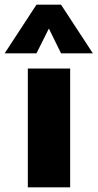

<svg xmlns="http://www.w3.org/2000/svg" viewBox="-65 -801 417 821"><path d="M54 -508H235V0H54ZM-45 -573 91 -781H196L332 -573H196L144 -679L91 -573Z"/></svg>

Font: Muli Black
Style: Regular
Weight: 900
Designer: Vernon Adams
Foundry: Vernon Adams
Version: Version 2.001